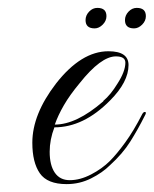

<svg xmlns="http://www.w3.org/2000/svg" viewBox="-20 -457 390 487"><path d="M149 10Q100 10 81 -17.5Q62 -45 62 -95Q62 -167 122 -245Q186 -327 255 -327Q306 -327 306 -292Q306 -249 259 -202Q192 -134 118 -134Q106 -103 106 -72Q106 -38 119 -19Q132 0 157 0Q183 0 211 -14.5Q239 -29 259 -49Q276 -66 297.5 -95.5Q319 -125 341 -168Q344 -173 347 -173Q353 -173 347 -163Q330 -129 310.5 -98Q291 -67 259 -38Q240 -19 211 -4.5Q182 10 149 10ZM119 -141Q174 -141 242 -200V-201Q261 -217 278 -245Q298 -276 298 -298Q298 -314 274 -314Q236 -314 182 -246Q157 -216 142 -190Q127 -164 119 -141ZM320 -385Q297 -385 297 -406Q297 -418 306 -427.5Q315 -437 327 -437Q350 -437 350 -416Q350 -404 340.5 -394.5Q331 -385 320 -385ZM220 -385Q197 -385 197 -406Q197 -418 206 -427.5Q215 -437 227 -437Q250 -437 250 -416Q250 -404 240.5 -394.5Q231 -385 220 -385Z"/></svg>

Font: Imperial Script
Style: Regular
Weight: 400
Designer: Robert E. Leuschke
Foundry: Robert E. Leuschke
Version: Version 1.010; ttfautohint (v1.8.3)